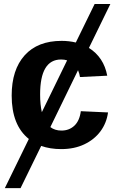

<svg xmlns="http://www.w3.org/2000/svg" viewBox="-20 -745 596 972"><path d="M126 -41.5Q39.1 -110.8 39.1 -261.2Q39.1 -392.1 105 -465.1Q170.9 -538.1 292 -538.1Q329.6 -538.1 363.8 -529.8L459 -724.6H538.6L430.2 -502.4Q505.4 -455.1 522.9 -361.8L384.8 -355Q382.8 -371.1 375 -389.6L234.9 -101.6Q257.8 -84 291 -84Q330.1 -84 356.4 -108.6Q382.8 -133.3 389.2 -182.1L526.9 -175.8Q519.5 -121.6 488.3 -79.8Q457 -38.1 406.5 -14.2Q356 9.8 290 9.8Q233.9 9.8 188.5 -6.3L84 207.5H4.4ZM183.1 -266.6Q183.1 -214.8 191.9 -177.2L319.8 -439.5Q306.2 -443.8 289.1 -443.8Q183.1 -443.8 183.1 -266.6Z"/></svg>

Font: Arimo
Style: Bold
Weight: 700
Designer: Steve Matteson
Foundry: Monotype Imaging Inc.
Version: Version 1.33